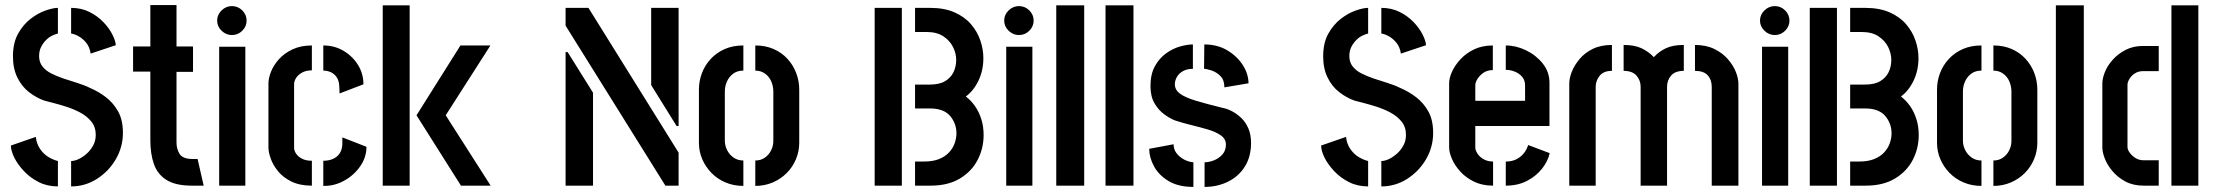

<svg xmlns="http://www.w3.org/2000/svg" viewBox="-20 -731 8717 756"><path d="M260 3V-97Q274 -97 290.5 -105Q307 -113 322 -126.5Q337 -140 347 -158.5Q357 -177 357 -200Q357 -231 339.5 -252.5Q322 -274 295.5 -288Q269 -302 240.5 -311Q212 -320 188.5 -326Q165 -332 154 -335Q123 -346 94.5 -368Q66 -390 48.5 -425.5Q31 -461 31 -509Q31 -562 51 -598Q71 -634 100 -656.5Q129 -679 159 -689.5Q189 -700 208 -700V-599Q199 -597 186 -591Q173 -585 161.5 -573.5Q150 -562 142 -546.5Q134 -531 134 -510Q134 -486 147 -469.5Q160 -453 181.5 -442Q203 -431 229.5 -422Q256 -413 284 -404.5Q312 -396 336 -384Q369 -370 398 -347.5Q427 -325 445.5 -291.5Q464 -258 464 -208Q464 -152 436 -104Q408 -56 361.5 -26.5Q315 3 260 3ZM208 3Q166 3 132.5 -14Q99 -31 74.5 -57Q50 -83 36.5 -110Q23 -137 23 -158L121 -192Q124 -164 138.5 -143.5Q153 -123 172 -112Q191 -101 208 -97ZM337 -520Q333 -546 319.5 -562.5Q306 -579 290 -588Q274 -597 260 -599V-700Q300 -700 332 -684Q364 -668 387 -644Q410 -620 422.5 -595Q435 -570 436 -553Z M736 0Q671 0 635.5 -22.5Q600 -45 586 -85Q572 -125 572 -179V-449H504V-548H572V-711H675V-548H740V-448H675V-170Q675 -144 687.5 -124.5Q700 -105 739 -105H758L782 0Z M843 0V-547H946V0ZM893 -593Q870 -593 852.5 -610Q835 -627 835 -650Q835 -673 852.5 -690Q870 -707 893 -707Q917 -707 934 -690Q951 -673 951 -650Q951 -627 934 -610Q917 -593 893 -593Z M1208 0Q1161 0 1128 -16Q1095 -32 1075 -56.5Q1055 -81 1046 -106.5Q1037 -132 1037 -150V-402Q1037 -423 1047 -448.5Q1057 -474 1078 -497.5Q1099 -521 1131.5 -536.5Q1164 -552 1208 -552V-454Q1185 -454 1169 -445Q1153 -436 1145.5 -423.5Q1138 -411 1138 -400V-150Q1138 -137 1146.5 -125Q1155 -113 1170.5 -105.5Q1186 -98 1208 -98ZM1253 1V-98Q1274 -98 1290.5 -105Q1307 -112 1317 -126.5Q1327 -141 1328 -163V-190L1423 -153Q1423 -112 1398.5 -76.5Q1374 -41 1335 -19.5Q1296 2 1253 1ZM1317 -363 1316 -390Q1315 -413 1306 -426.5Q1297 -440 1283 -446.5Q1269 -453 1253 -453V-552Q1297 -552 1332.5 -531Q1368 -510 1389.5 -475.5Q1411 -441 1411 -399Z M1795 0 1620 -277 1793 -552H1911L1735 -277L1912 0ZM1487 0V-710H1593V0Z M2600 0 2207 -630V-700H2297L2652 -130V0ZM2207 0V-526H2215L2315 -366V0ZM2644 -235 2544 -396V-700H2652V-235Z M2907 1Q2869 1 2837 -12.5Q2805 -26 2781.5 -50Q2758 -74 2745 -104.5Q2732 -135 2732 -169V-378Q2732 -412 2744 -443.5Q2756 -475 2779 -499.5Q2802 -524 2834 -538Q2866 -552 2907 -552V-453Q2883 -453 2867 -441Q2851 -429 2842.5 -410.5Q2834 -392 2834 -370V-177Q2834 -158 2843 -140Q2852 -122 2868.5 -110.5Q2885 -99 2907 -99ZM2954 1V-99Q2976 -99 2992 -110.5Q3008 -122 3016.5 -139.5Q3025 -157 3025 -176V-370Q3025 -391 3017 -410Q3009 -429 2992.5 -441Q2976 -453 2954 -453V-552Q2994 -552 3026 -538Q3058 -524 3080.5 -499.5Q3103 -475 3115 -443.5Q3127 -412 3127 -378V-169Q3127 -135 3114 -104Q3101 -73 3077.5 -49.5Q3054 -26 3022.5 -12.5Q2991 1 2954 1Z M3583 0V-95H3618Q3653 -95 3677 -104.5Q3701 -114 3716.5 -130.5Q3732 -147 3739 -167Q3746 -187 3746 -206Q3746 -245 3721 -274.5Q3696 -304 3641 -304H3583V-398H3641Q3679 -398 3701.5 -411.5Q3724 -425 3734.5 -447Q3745 -469 3745 -495Q3745 -521 3732.5 -546Q3720 -571 3694.5 -588Q3669 -605 3629 -605H3583V-700H3642Q3698 -700 3738 -682.5Q3778 -665 3803 -636Q3828 -607 3840 -572Q3852 -537 3852 -502Q3852 -454 3833 -414Q3814 -374 3783 -351Q3804 -335 3819.5 -312.5Q3835 -290 3844 -261.5Q3853 -233 3853 -199Q3853 -147 3829.5 -101.5Q3806 -56 3759.5 -28Q3713 0 3644 0ZM3424 0V-700H3531V0Z M3942 0V-547H4045V0ZM3992 -593Q3969 -593 3951.5 -610Q3934 -627 3934 -650Q3934 -673 3951.5 -690Q3969 -707 3992 -707Q4016 -707 4033 -690Q4050 -673 4050 -650Q4050 -627 4033 -610Q4016 -593 3992 -593Z M4139 0V-710H4249V0Z M4333 0V-710H4443V0Z M4723 5V-92Q4740 -92 4759.5 -99.5Q4779 -107 4793 -122.5Q4807 -138 4807 -162Q4807 -184 4787 -198Q4767 -212 4736.5 -221Q4706 -230 4671 -238.5Q4636 -247 4606 -257Q4586 -265 4564 -281Q4542 -297 4526 -324Q4510 -351 4510 -392Q4510 -439 4527.5 -470.5Q4545 -502 4571.5 -521Q4598 -540 4626.5 -548Q4655 -556 4677 -556V-460Q4654 -460 4638 -451Q4622 -442 4614 -428Q4606 -414 4606 -399Q4606 -377 4626.5 -362Q4647 -347 4688.5 -334.5Q4730 -322 4795 -306Q4812 -303 4831 -293Q4850 -283 4867 -267Q4884 -251 4895 -226.5Q4906 -202 4906 -168Q4906 -114 4881.5 -75Q4857 -36 4815 -15.5Q4773 5 4723 5ZM4679 5Q4620 5 4581.5 -18Q4543 -41 4524 -76Q4505 -111 4505 -145L4601 -163Q4601 -142 4613.5 -126.5Q4626 -111 4644 -102Q4662 -93 4679 -92ZM4801 -387Q4801 -416 4785.5 -431.5Q4770 -447 4750.5 -453.5Q4731 -460 4721 -460L4722 -556Q4774 -556 4813 -532.5Q4852 -509 4874 -474Q4896 -439 4896 -403Z M5419 3V-97Q5433 -97 5449.5 -105Q5466 -113 5481 -126.5Q5496 -140 5506 -158.5Q5516 -177 5516 -200Q5516 -231 5498.5 -252.5Q5481 -274 5454.5 -288Q5428 -302 5399.5 -311Q5371 -320 5347.5 -326Q5324 -332 5313 -335Q5282 -346 5253.5 -368Q5225 -390 5207.5 -425.5Q5190 -461 5190 -509Q5190 -562 5210 -598Q5230 -634 5259 -656.5Q5288 -679 5318 -689.5Q5348 -700 5367 -700V-599Q5358 -597 5345 -591Q5332 -585 5320.5 -573.5Q5309 -562 5301 -546.5Q5293 -531 5293 -510Q5293 -486 5306 -469.5Q5319 -453 5340.5 -442Q5362 -431 5388.5 -422Q5415 -413 5443 -404.5Q5471 -396 5495 -384Q5528 -370 5557 -347.5Q5586 -325 5604.5 -291.5Q5623 -258 5623 -208Q5623 -152 5595 -104Q5567 -56 5520.5 -26.5Q5474 3 5419 3ZM5367 3Q5325 3 5291.5 -14Q5258 -31 5233.5 -57Q5209 -83 5195.5 -110Q5182 -137 5182 -158L5280 -192Q5283 -164 5297.5 -143.5Q5312 -123 5331 -112Q5350 -101 5367 -97ZM5496 -520Q5492 -546 5478.5 -562.5Q5465 -579 5449 -588Q5433 -597 5419 -599V-700Q5459 -700 5491 -684Q5523 -668 5546 -644Q5569 -620 5581.5 -595Q5594 -570 5595 -553Z M5859 0Q5816 0 5783.5 -16Q5751 -32 5729.5 -56Q5708 -80 5697 -105.5Q5686 -131 5686 -150V-404Q5686 -423 5697 -448Q5708 -473 5730 -497Q5752 -521 5784 -536.5Q5816 -552 5858 -552V-455Q5837 -455 5822 -445Q5807 -435 5798 -421Q5789 -407 5789 -395V-334H5985V-394Q5985 -415 5973.5 -428.5Q5962 -442 5944.5 -449Q5927 -456 5909 -456V-552Q5949 -552 5988.5 -533Q6028 -514 6054.5 -481Q6081 -448 6081 -405V-235H5789V-150Q5789 -140 5797 -127Q5805 -114 5821 -104.5Q5837 -95 5859 -95ZM5909 0V-95Q5935 -95 5953 -105Q5971 -115 5982 -130Q5993 -145 5997 -160L6082 -128Q6075 -96 6051.5 -66.5Q6028 -37 5992 -18.5Q5956 0 5909 0Z M6440 0V-389Q6440 -415 6423.5 -433.5Q6407 -452 6373 -452V-554Q6416 -554 6443.5 -541Q6471 -528 6492 -506Q6512 -528 6539.5 -541Q6567 -554 6610 -554V-452Q6576 -452 6560 -433.5Q6544 -415 6544 -389V0ZM6159 0V-402Q6159 -423 6169 -448.5Q6179 -474 6199.5 -498.5Q6220 -523 6251.5 -538.5Q6283 -554 6327 -554V-452Q6294 -452 6278.5 -432.5Q6263 -413 6263 -389V0ZM6720 0V-389Q6720 -417 6704 -434.5Q6688 -452 6654 -452V-554Q6698 -554 6730.5 -538Q6763 -522 6784 -497.5Q6805 -473 6815 -447.5Q6825 -422 6825 -402V0Z M6918 0V-547H7021V0ZM6968 -593Q6945 -593 6927.5 -610Q6910 -627 6910 -650Q6910 -673 6927.5 -690Q6945 -707 6968 -707Q6992 -707 7009 -690Q7026 -673 7026 -650Q7026 -627 7009 -610Q6992 -593 6968 -593Z M7265 0V-95H7300Q7335 -95 7359 -104.5Q7383 -114 7398.5 -130.5Q7414 -147 7421 -167Q7428 -187 7428 -206Q7428 -245 7403 -274.5Q7378 -304 7323 -304H7265V-398H7323Q7361 -398 7383.5 -411.5Q7406 -425 7416.5 -447Q7427 -469 7427 -495Q7427 -521 7414.5 -546Q7402 -571 7376.5 -588Q7351 -605 7311 -605H7265V-700H7324Q7380 -700 7420 -682.5Q7460 -665 7485 -636Q7510 -607 7522 -572Q7534 -537 7534 -502Q7534 -454 7515 -414Q7496 -374 7465 -351Q7486 -335 7501.5 -312.5Q7517 -290 7526 -261.5Q7535 -233 7535 -199Q7535 -147 7511.5 -101.5Q7488 -56 7441.5 -28Q7395 0 7326 0ZM7106 0V-700H7213V0Z M7782 1Q7744 1 7712 -12.5Q7680 -26 7656.5 -50Q7633 -74 7620 -104.5Q7607 -135 7607 -169V-378Q7607 -412 7619 -443.5Q7631 -475 7654 -499.5Q7677 -524 7709 -538Q7741 -552 7782 -552V-453Q7758 -453 7742 -441Q7726 -429 7717.5 -410.5Q7709 -392 7709 -370V-177Q7709 -158 7718 -140Q7727 -122 7743.5 -110.5Q7760 -99 7782 -99ZM7829 1V-99Q7851 -99 7867 -110.5Q7883 -122 7891.5 -139.5Q7900 -157 7900 -176V-370Q7900 -391 7892 -410Q7884 -429 7867.5 -441Q7851 -453 7829 -453V-552Q7869 -552 7901 -538Q7933 -524 7955.5 -499.5Q7978 -475 7990 -443.5Q8002 -412 8002 -378V-169Q8002 -135 7989 -104Q7976 -73 7952.5 -49.5Q7929 -26 7897.5 -12.5Q7866 1 7829 1Z M8075 0V-710H8185V0Z M8421 0Q8379 0 8348.5 -16.5Q8318 -33 8297.5 -57.5Q8277 -82 8267.5 -107Q8258 -132 8258 -150V-402Q8258 -423 8268.5 -448.5Q8279 -474 8300 -497Q8321 -520 8350.5 -535Q8380 -550 8418 -550H8480V-451H8419Q8400 -451 8386 -442Q8372 -433 8364.5 -420Q8357 -407 8357 -398V-152Q8357 -142 8365.5 -130Q8374 -118 8388 -109Q8402 -100 8420 -100H8480V0ZM8530 0V-710H8636V0Z"/></svg>

Font: Stick No Bills SemiBold
Style: Regular
Weight: 600
Designer: Kosala Senevirathne, Siva Puranthara, Lasantha Premarathna, Tharique Azeez
Foundry: mooniak
Version: Version 2.000